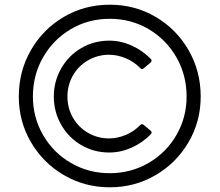

<svg xmlns="http://www.w3.org/2000/svg" viewBox="-20 -791 935 817"><path d="M60 -380Q60 -488 111.5 -577.5Q163 -667 251.5 -719Q340 -771 447 -771Q554 -771 642.5 -719Q731 -667 782.5 -577.5Q834 -488 834 -380Q834 -274 782 -185.5Q730 -97 641.5 -45.5Q553 6 447 6Q341 6 252.5 -45.5Q164 -97 112 -185.5Q60 -274 60 -380ZM774 -380Q774 -472 730.5 -547.5Q687 -623 612.5 -667Q538 -711 447 -711Q356 -711 281.5 -667Q207 -623 163.5 -547.5Q120 -472 120 -380Q120 -291 163.5 -216Q207 -141 282 -97.5Q357 -54 447 -54Q537 -54 612 -97.5Q687 -141 730.5 -216Q774 -291 774 -380ZM209 -380Q209 -445 240.5 -500Q272 -555 326 -586.5Q380 -618 445 -618Q494 -618 540.5 -597Q587 -576 622 -540Q625 -537 625 -533Q625 -529 621 -525L591 -500Q588 -497 584 -497Q581 -497 577 -501Q551 -528 515.5 -543Q480 -558 444 -558Q396 -558 355 -534.5Q314 -511 290.5 -470Q267 -429 267 -380Q267 -331 290.5 -290Q314 -249 355 -225.5Q396 -202 444 -202Q480 -202 515.5 -217Q551 -232 577 -259Q584 -266 591 -260L621 -235Q629 -227 622 -220Q587 -184 540.5 -163Q494 -142 445 -142Q380 -142 326 -173.5Q272 -205 240.5 -260Q209 -315 209 -380Z"/></svg>

Font: Open Sauce Two Light
Style: Regular
Weight: 300
Designer: Alfredo Marco Pradil
Foundry: Creative Sauce Fz LLC
Version: Version 1.477